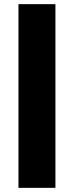

<svg xmlns="http://www.w3.org/2000/svg" viewBox="-20 -725 356 925"><path d="M69 180V-705H247V180Z"/></svg>

Font: Nunito Sans 12pt Black
Style: Regular
Weight: 900
Designer: Vernon Adams
Foundry: Vernon Adams
Version: Version 3.101;gftools[0.9.27]